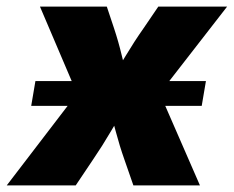

<svg xmlns="http://www.w3.org/2000/svg" viewBox="-57 -559 705 579"><path d="M37.1 -239.7 49.8 -314.5H564L551.3 -239.7ZM-36.6 0 226.6 -343.8 203.6 -210.4 63.5 -539.1H265.1L286.6 -474.6Q300.3 -433.6 310.5 -390.6Q320.8 -347.7 331.5 -306.6H271Q295.9 -347.2 321.8 -390.4Q347.7 -433.6 376.5 -474.6L420.4 -539.1H627.9L373 -210.9L396 -343.8L545.9 0H345.2L318.4 -77.1Q303.7 -118.7 292.2 -162.1Q280.8 -205.6 268.6 -246.1H326.7Q302.2 -205.6 276.9 -162.1Q251.5 -118.7 223.1 -77.1L171.4 0Z"/></svg>

Font: Inter 18pt Black
Style: Italic
Weight: 900
Italic angle: -9.3988°
Designer: Rasmus Andersson
Foundry: rsms
Version: Version 4.001;git-66647c0bb